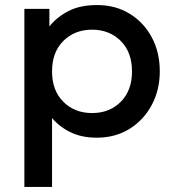

<svg xmlns="http://www.w3.org/2000/svg" viewBox="-20 -530 686 760"><path d="M76.5 210V-495H175.5V-425.5Q205 -462.5 251 -486.2Q297 -510 364.5 -510Q437 -510 493 -475.8Q549 -441.5 580.8 -382.2Q612.5 -323 612.5 -247.5Q612.5 -174.5 581 -115Q549.5 -55.5 493.2 -20.2Q437 15 363 15Q304.5 15 260.8 -5.8Q217 -26.5 186 -62.5V210ZM344.5 -82.5Q413.5 -82.5 458 -127Q502.5 -171.5 502.5 -247.5Q502.5 -323.5 457.8 -368Q413 -412.5 344.5 -412.5Q275.5 -412.5 230.8 -368Q186 -323.5 186 -247.5Q186 -171.5 230.8 -127Q275.5 -82.5 344.5 -82.5Z"/></svg>

Font: Geologica
Style: Regular
Weight: 400
Designer: Sindre Bremnes, Frode Helland
Foundry: Monokrom Skriftforlag AS
Version: Version 1.010; ttfautohint (v1.8.4.7-5d5b);gftools[0.9.28]